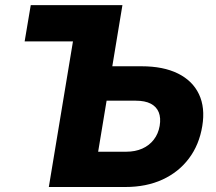

<svg xmlns="http://www.w3.org/2000/svg" viewBox="-20 -748 862 768"><path d="M78.6 -582.5 103 -727.5H378.9L354.5 -582.5ZM363.8 -482.9H546.4Q633.3 -482.9 691.9 -453.9Q750.5 -424.8 775.9 -371.1Q801.3 -317.4 789.1 -243.7Q776.9 -168.9 735.8 -114.3Q694.8 -59.6 630.1 -29.8Q565.4 0 481.4 0H175.3L295.9 -727.5H469.7L372.6 -141.1H484.4Q521 -141.1 549.1 -153.6Q577.1 -166 595.2 -189.5Q613.3 -212.9 618.7 -244.6Q624 -276.4 615 -298.8Q606 -321.3 583 -333.3Q560.1 -345.2 523.4 -345.2H341.3Z"/></svg>

Font: Inter 24pt ExtraBold
Style: Italic
Weight: 800
Italic angle: -9.3988°
Designer: Rasmus Andersson
Foundry: rsms
Version: Version 4.001;git-66647c0bb